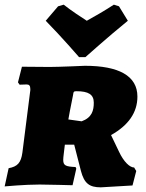

<svg xmlns="http://www.w3.org/2000/svg" viewBox="-36 -791 627 823"><path d="M213 -764 160 -702C228 -633 303 -546 303 -546H330C330 -546 427 -633 512 -702L474 -764L452 -771C411 -744 363 -717 336 -702C313 -717 271 -744 237 -771ZM242 -171H282L311 -58C325 -5 347 12 396 12L532 4L548 -58L539 -73C520 -73 494 -98 474 -141L440 -212C515 -254 553 -309 553 -377C553 -466 473 -509 328 -509C328 -509 218 -504 177 -504L58 -505L41 -438L48 -428C48 -428 65 -429 78 -429C89 -429 94 -424 94 -409C94 -405 94 -402 93 -397L60 -137C54 -93 39 -77 1 -70L-16 8C-16 8 70 0 134 0C167 0 275 3 275 3L291 -68L288 -75C246 -77 235 -81 235 -106C235 -113 236 -120 237 -129ZM314 -271 257 -279C261 -301 263 -314 277 -383C279 -398 280 -400 292 -400C343 -400 366 -386 366 -351C366 -317 358 -287 314 -271Z"/></svg>

Font: Alegreya SC Black
Style: Italic
Weight: 900
Italic angle: -7°
Designer: Juan Pablo del Peral
Foundry: Huerta Tipografica
Version: Version 2.007;PS 002.007;hotconv 1.0.88;makeotf.lib2.5.64775